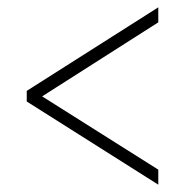

<svg xmlns="http://www.w3.org/2000/svg" viewBox="-20 -620 505 524"><path d="M412 -116V-157L95 -357L412 -559V-600L53 -372V-343Z"/></svg>

Font: Noto Serif Thai Condensed ExtraLight
Style: Regular
Weight: 200
Width: 3
Designer: Monotype Design Team
Foundry: Monotype Imaging Inc.
Version: Version 2.002